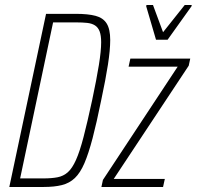

<svg xmlns="http://www.w3.org/2000/svg" viewBox="-20 -743 782 763"><path d="M17 0 163 -688H281Q330 -688 360 -680Q390 -672 404 -649.5Q418 -627 418 -584Q418 -545 409 -486.5Q400 -428 382 -344Q364 -255 348 -194Q332 -133 315.5 -94.5Q299 -56 277.5 -35.5Q256 -15 226 -7.5Q196 0 154 0ZM60 -34H152Q185 -34 208.5 -38.5Q232 -43 249.5 -58.5Q267 -74 282 -107.5Q297 -141 312 -198.5Q327 -256 346 -344Q364 -429 373 -485Q382 -541 382 -575Q382 -602 376 -618Q370 -634 357.5 -642Q345 -650 326.5 -652Q308 -654 283 -654H191ZM383 0 389 -28 686 -478H491L498 -510H736L730 -482L432 -32H635L628 0ZM600 -585 561 -718 562 -723H588L628 -615L714 -723H742L741 -718L646 -585Z"/></svg>

Font: Saira Condensed Thin
Style: Italic
Weight: 250
Width: 3
Italic angle: -12°
Designer: Hector Gatti with collaboration of the Omnibus-Type team
Foundry: Omnibus-Type
Version: Version 1.101